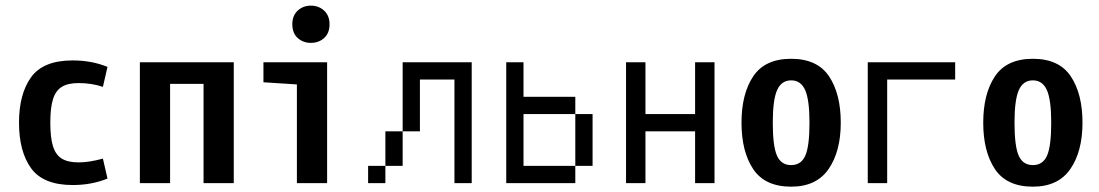

<svg xmlns="http://www.w3.org/2000/svg" viewBox="-20 -663 3978 695"><path d="M264.6 -362.3Q225.6 -362.3 203.6 -348.6Q181.6 -335 171.9 -304.2Q162.1 -273.4 162.1 -218.8Q162.1 -164.1 171.9 -133.3Q181.6 -102.5 203.6 -88.9Q225.6 -75.2 264.6 -75.2Q302.7 -75.2 352.5 -88.9L369.1 -16.6Q311.5 6.8 243.2 6.8Q136.7 6.8 92.8 -53.7Q48.8 -114.3 48.8 -218.8Q48.8 -323.2 92.8 -383.8Q136.7 -444.3 243.2 -444.3Q311.5 -444.3 369.1 -420.9L352.5 -348.6Q311.5 -362.3 264.6 -362.3Z M716.8 0V-359.4H595.7V0H486.3V-437.5H826.2V0Z M1054.7 -357.4 933.6 -365.2V-437.5H1164.1V0H1054.7ZM1105.5 -642.6Q1133.8 -642.6 1153.3 -624.5Q1172.9 -606.4 1172.9 -575.2Q1172.9 -543 1153.3 -525.4Q1133.8 -507.8 1105.5 -507.8Q1077.1 -507.8 1057.6 -525.4Q1038.1 -543 1038.1 -575.2Q1038.1 -606.4 1057.6 -624.5Q1077.1 -642.6 1105.5 -642.6Z M1687.5 -437.5V0H1625V-375H1500V-187.5H1437.5V-437.5ZM1375 -187.5H1437.5V-62.5H1375ZM1312.5 0V-62.5H1375V0Z M2062.5 -62.5V0H1812.5V-437.5H1875V-312.5H2062.5V-250H1875V-62.5ZM2062.5 -250H2125V-62.5H2062.5Z M2496.1 0V-187.5H2316.4V0H2246.1V-437.5H2316.4V-250H2496.1V-437.5H2566.4V0Z M2664.1 -218.8Q2664.1 -323.2 2706.5 -386.7Q2749 -450.2 2843.8 -450.2Q2938.5 -450.2 2981 -386.7Q3023.4 -323.2 3023.4 -218.8Q3023.4 -115.2 2979.5 -51.3Q2935.5 12.7 2843.8 12.7Q2749 12.7 2706.5 -50.8Q2664.1 -114.3 2664.1 -218.8ZM2910.2 -218.8Q2910.2 -301.8 2894.5 -336.9Q2878.9 -372.1 2843.8 -372.1Q2808.6 -372.1 2793 -336.9Q2777.3 -301.8 2777.3 -218.8Q2777.3 -133.8 2792.5 -99.6Q2807.6 -65.4 2843.8 -65.4Q2879.9 -65.4 2895 -99.6Q2910.2 -133.8 2910.2 -218.8Z M3191.4 -375V0H3121.1V-437.5H3437.5V-375Z M3539.1 -218.8Q3539.1 -323.2 3581.5 -386.7Q3624 -450.2 3718.8 -450.2Q3813.5 -450.2 3856 -386.7Q3898.4 -323.2 3898.4 -218.8Q3898.4 -115.2 3854.5 -51.3Q3810.5 12.7 3718.8 12.7Q3624 12.7 3581.5 -50.8Q3539.1 -114.3 3539.1 -218.8ZM3785.2 -218.8Q3785.2 -301.8 3769.5 -336.9Q3753.9 -372.1 3718.8 -372.1Q3683.6 -372.1 3668 -336.9Q3652.3 -301.8 3652.3 -218.8Q3652.3 -133.8 3667.5 -99.6Q3682.6 -65.4 3718.8 -65.4Q3754.9 -65.4 3770 -99.6Q3785.2 -133.8 3785.2 -218.8Z"/></svg>

Font: Sudo
Style: Bold
Weight: 700
Monospace: yes
Designer: Jens Kutilek
Foundry: Jens Kutilek
Version: Version 0.040